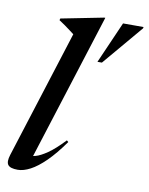

<svg xmlns="http://www.w3.org/2000/svg" viewBox="-84 -798 676 870"><g transform="rotate(10 254.0 -362.5)"><path d="M199.5 -637.5Q190.5 -644.5 179 -653Q167.5 -661.5 154.5 -671Q141.5 -680.5 127 -689.5L129 -697.5L324 -736H329.5L109.5 -42.5L91 -63.5Q104.5 -59 126.5 -64.8Q148.5 -70.5 180.5 -92.5Q212.5 -114.5 254.5 -159L262 -152.5Q220.5 -94 183.8 -58Q147 -22 115.5 -5.5Q84 11 58 11Q23 11 12.8 -2.8Q2.5 -16.5 13 -49.5ZM329 -533.5 413 -725H507.5L506 -718.5L349.5 -533.5Z"/></g></svg>

Font: Newsreader 60pt Medium
Style: Italic
Weight: 500
Italic angle: -17°
Designer: Hugues Gentile
Foundry: Production Type
Version: Version 1.003